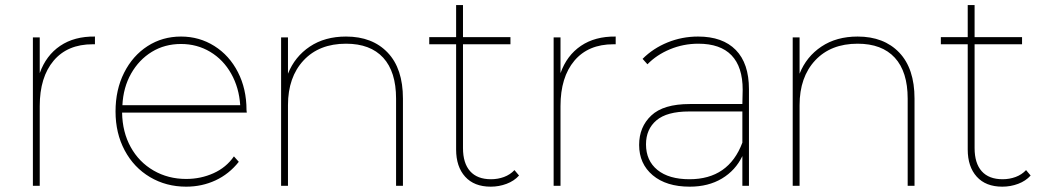

<svg xmlns="http://www.w3.org/2000/svg" viewBox="-20 -722 4051 746"><path d="M348.9 -580V-550H340Q242.2 -550 188.3 -486.1Q134.4 -422.2 134.4 -310V0H107.8V-576.7H134.4V-437.8Q158.9 -506.7 213.9 -543.9Q268.9 -581.1 348.9 -580Z M938.9 -284.4H454.4Q455.6 -208.9 487.8 -150.6Q520 -92.2 576.7 -59.4Q633.3 -26.7 703.3 -26.7Q760 -26.7 809.4 -48.9Q858.9 -71.1 888.9 -114.4L907.8 -93.3Q870 -45.6 817.2 -21.1Q764.4 3.3 703.3 3.3Q625.6 3.3 562.8 -33.9Q500 -71.1 464.4 -137.8Q428.9 -204.4 428.9 -288.9Q428.9 -373.3 462.2 -439.4Q495.6 -505.6 553.3 -542.8Q611.1 -580 683.3 -580Q754.4 -580 812.8 -543.3Q871.1 -506.7 904.4 -441.7Q937.8 -376.7 937.8 -294.4ZM455.6 -313.3H913.3Q908.9 -381.1 878.3 -435.6Q847.8 -490 796.7 -520.6Q745.6 -551.1 683.3 -551.1Q620 -551.1 570 -520.6Q520 -490 489.4 -436.1Q458.9 -382.2 455.6 -313.3Z M1545.6 -338.9V0H1518.9V-338.9Q1518.9 -443.3 1468.9 -497.8Q1418.9 -552.2 1324.4 -552.2Q1220 -552.2 1159.4 -487.2Q1098.9 -422.2 1098.9 -313.3V0H1072.2V-576.7H1098.9V-435.6Q1125.6 -502.2 1183.9 -541.1Q1242.2 -580 1324.4 -580Q1426.7 -580 1486.1 -517.8Q1545.6 -455.6 1545.6 -338.9Z M1886.7 3.3Q1822.2 3.3 1787.2 -35.6Q1752.2 -74.4 1752.2 -141.1V-550H1647.8V-577.8H1752.2V-702.2H1778.9V-577.8H1963.3V-550H1778.9V-146.7Q1778.9 -87.8 1806.7 -56.7Q1834.4 -25.6 1887.8 -25.6Q1914.4 -25.6 1938.3 -34.4Q1962.2 -43.3 1978.9 -61.1L1996.7 -40Q1977.8 -18.9 1948.3 -7.8Q1918.9 3.3 1886.7 3.3Z M2372.2 -580V-550H2363.3Q2265.6 -550 2211.7 -486.1Q2157.8 -422.2 2157.8 -310V0H2131.1V-576.7H2157.8V-437.8Q2182.2 -506.7 2237.2 -543.9Q2292.2 -581.1 2372.2 -580Z M2890 -375.6V0H2864.4V-115.6Q2837.8 -60 2785 -28.3Q2732.2 3.3 2660 3.3Q2568.9 3.3 2516.1 -41.1Q2463.3 -85.6 2463.3 -158.9Q2463.3 -228.9 2510.6 -273.3Q2557.8 -317.8 2660 -317.8H2864.4L2865.6 -373.3Q2865.6 -462.2 2822.2 -507.2Q2778.9 -552.2 2693.3 -552.2Q2635.6 -552.2 2583.3 -530.6Q2531.1 -508.9 2495.6 -472.2L2476.7 -493.3Q2517.8 -534.4 2573.9 -557.2Q2630 -580 2692.2 -580Q2787.8 -580 2838.9 -527.8Q2890 -475.6 2890 -375.6ZM2864.4 -167.8V-288.9H2657.8Q2571.1 -288.9 2530.6 -254.4Q2490 -220 2490 -161.1Q2490 -97.8 2534.4 -61.7Q2578.9 -25.6 2658.9 -25.6Q2811.1 -25.6 2864.4 -167.8Z M3533.3 -338.9V0H3506.7V-338.9Q3506.7 -443.3 3456.7 -497.8Q3406.7 -552.2 3312.2 -552.2Q3207.8 -552.2 3147.2 -487.2Q3086.7 -422.2 3086.7 -313.3V0H3060V-576.7H3086.7V-435.6Q3113.3 -502.2 3171.7 -541.1Q3230 -580 3312.2 -580Q3414.4 -580 3473.9 -517.8Q3533.3 -455.6 3533.3 -338.9Z M3874.4 3.3Q3810 3.3 3775 -35.6Q3740 -74.4 3740 -141.1V-550H3635.6V-577.8H3740V-702.2H3766.7V-577.8H3951.1V-550H3766.7V-146.7Q3766.7 -87.8 3794.4 -56.7Q3822.2 -25.6 3875.6 -25.6Q3902.2 -25.6 3926.1 -34.4Q3950 -43.3 3966.7 -61.1L3984.4 -40Q3965.6 -18.9 3936.1 -7.8Q3906.7 3.3 3874.4 3.3Z"/></svg>

Font: Paperlogy 1 Thin
Style: Regular
Weight: 250
Designer: redesigned by Lee Juim, glyphs from Gmarket Sans & Montserrat
Foundry: PT&
Version: Version 1.001